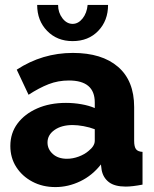

<svg xmlns="http://www.w3.org/2000/svg" viewBox="-20 -750 626 780"><path d="M22 -157Q22 -209 51 -248Q80 -287 131 -309.5Q182 -332 248 -332Q280 -332 311 -326.5Q342 -321 365 -311V-334Q365 -423 260 -423Q216 -423 177.5 -408Q139 -393 96 -365L48 -467Q152 -535 276 -535Q394 -535 459.5 -478.5Q525 -422 525 -315V-178Q525 -154 532.5 -144Q540 -134 559 -133V0Q538 4 521 6Q504 8 491 8Q446 8 422.5 -10Q399 -28 393 -59L390 -82Q355 -37 306 -13.5Q257 10 205 10Q153 10 111.5 -12Q70 -34 46 -71.5Q22 -109 22 -157ZM340 -137Q365 -157 365 -178V-225Q344 -233 319.5 -237.5Q295 -242 275 -242Q230 -242 201.5 -222Q173 -202 173 -171Q173 -144 194.5 -124.5Q216 -105 252 -105Q276 -105 300 -114Q324 -123 340 -137ZM275 -653Q298 -653 315.5 -675Q333 -697 336 -730H419Q419 -666 379 -624.5Q339 -583 275 -583Q212 -583 171.5 -624.5Q131 -666 131 -730H216Q216 -699 233.5 -676Q251 -653 275 -653Z"/></svg>

Font: Raleway ExtraBold
Style: Regular
Weight: 800
Designer: Matt McInerney, Pablo Impallari, Rodrigo Fuenzalida
Foundry: Matt McInerney, Pablo Impallari, Rodrigo Fuenzalida
Version: Version 4.026